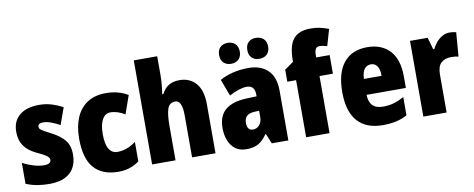

<svg xmlns="http://www.w3.org/2000/svg" viewBox="-66 -1069 3411 1381"><g transform="rotate(-10 1640.0 -378.5)"><path d="M404 -170Q404 -84 352.5 -37Q301 10 201 10Q155 10 113.5 3Q72 -4 31 -21V-174Q68 -154 109.5 -141.5Q151 -129 187 -129Q237 -129 237 -160Q237 -170 230.5 -178.5Q224 -187 204 -199Q184 -211 143 -230Q87 -257 58.5 -298Q30 -339 30 -400Q30 -478 81.5 -520.5Q133 -563 225 -563Q271 -563 312 -551Q353 -539 397 -516L353 -393Q323 -410 291 -422Q259 -434 232 -434Q194 -434 194 -409Q194 -399 200 -392Q206 -385 224.5 -374Q243 -363 282 -343Q339 -314 371.5 -275Q404 -236 404 -170Z M705 10Q589 10 528 -58.5Q467 -127 467 -274Q467 -361 494.5 -426Q522 -491 576.5 -527Q631 -563 712 -563Q759 -563 798.5 -552.5Q838 -542 873 -521L826 -388Q799 -404 773 -412.5Q747 -421 720 -421Q683 -421 661.5 -383.5Q640 -346 640 -274Q640 -202 661.5 -167Q683 -132 723 -132Q792 -132 858 -181V-39Q826 -15 788.5 -2.5Q751 10 705 10Z M1123 -630Q1123 -588 1119.5 -551.5Q1116 -515 1111 -485H1120Q1158 -563 1250 -563Q1325 -563 1370 -511.5Q1415 -460 1415 -360V0H1244V-306Q1244 -417 1194 -417Q1151 -417 1137 -375.5Q1123 -334 1123 -250V0H952V-760H1123Z M1755 -563Q1844 -563 1895.5 -513Q1947 -463 1947 -363V0H1826L1796 -73H1792Q1763 -30 1729 -10Q1695 10 1638 10Q1591 10 1559.5 -14Q1528 -38 1512 -78.5Q1496 -119 1496 -169Q1496 -258 1548 -301.5Q1600 -345 1699 -349L1777 -352V-364Q1777 -432 1719 -432Q1667 -432 1590 -391L1544 -513Q1587 -537 1640 -550Q1693 -563 1755 -563ZM1743 -245Q1668 -242 1668 -177Q1668 -121 1712 -121Q1739 -121 1758 -143Q1777 -165 1777 -200V-247ZM1563 -690Q1563 -728 1584 -747.5Q1605 -767 1638 -767Q1672 -767 1693 -747Q1714 -727 1714 -690Q1714 -654 1693 -634Q1672 -614 1638 -614Q1605 -614 1584 -633.5Q1563 -653 1563 -690ZM1769 -690Q1769 -728 1789.5 -747.5Q1810 -767 1844 -767Q1879 -767 1900 -747Q1921 -727 1921 -690Q1921 -654 1900 -634Q1879 -614 1844 -614Q1810 -614 1789.5 -634Q1769 -654 1769 -690Z M2346 -417H2248V0H2077V-417H2013V-505L2078 -551V-560Q2078 -669 2117.5 -717Q2157 -765 2243 -765Q2279 -765 2308 -759Q2337 -753 2375 -739L2340 -619Q2326 -623 2312 -626Q2298 -629 2283 -629Q2248 -629 2248 -572V-553H2346Z M2621 -562Q2726 -562 2785.5 -497.5Q2845 -433 2845 -310V-225H2558Q2560 -121 2660 -121Q2703 -121 2738.5 -131Q2774 -141 2815 -164V-30Q2744 10 2637 10Q2515 10 2452 -61.5Q2389 -133 2389 -274Q2389 -416 2449.5 -489Q2510 -562 2621 -562ZM2626 -436Q2598 -436 2579.5 -414Q2561 -392 2559 -341H2688Q2688 -389 2671.5 -412.5Q2655 -436 2626 -436Z M3222 -563Q3246 -563 3271 -557L3257 -381Q3247 -384 3234.5 -385.5Q3222 -387 3203 -387Q3158 -387 3130.5 -362Q3103 -337 3103 -276V0H2933V-553H3062L3087 -465H3095Q3106 -489 3125 -511.5Q3144 -534 3169 -548.5Q3194 -563 3222 -563Z"/></g></svg>

Font: Noto Sans Kannada Condensed Black
Style: Regular
Weight: 900
Width: 3
Designer: Jelle Bosma - Monotype Design Team
Foundry: Monotype Imaging Inc.
Version: Version 2.005; ttfautohint (v1.8.4.7-5d5b)